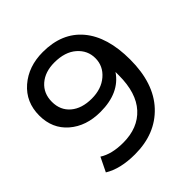

<svg xmlns="http://www.w3.org/2000/svg" viewBox="-191 -850 999 999"><g transform="rotate(-45 308.5 -350.0)"><path d="M275 -708Q416 -708 492.5 -617Q569 -526 569 -359Q569 -184 479 -88Q389 8 238 8Q130 8 64 -33L102 -111Q153 -78 237 -78Q346 -78 407.5 -145.5Q469 -213 469 -342V-367Q407 -275 267 -275Q162 -275 95 -333Q28 -391 28 -487Q28 -586 98.5 -647Q169 -708 275 -708ZM284 -356Q355 -356 400.5 -395Q446 -434 446 -492Q446 -549 401.5 -588Q357 -627 279 -627Q210 -627 167.5 -590Q125 -553 125 -491Q125 -429 168 -392.5Q211 -356 284 -356Z"/></g></svg>

Font: Montserrat
Style: Regular
Weight: 500
Designer: Julieta Ulanovsky
Foundry: Julieta Ulanovsky
Version: Version 7.200;PS 007.200;hotconv 1.0.88;makeotf.lib2.5.64775